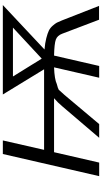

<svg xmlns="http://www.w3.org/2000/svg" viewBox="305 -1042 736 1387"><g transform="rotate(-90 673.5 -348.0)"><path d="M95 0 255 -696H353L285 -398H867Q847 -431 776 -547Q705 -663 685 -696H1331L1010 -395Q1057 -391 1092 -382Q1127 -373 1146.5 -363.5Q1166 -354 1182 -335.5Q1198 -317 1204 -305.5Q1210 -294 1220 -269L1325 -1H1225L1124 -267Q1111 -302 1082 -313Q1053 -324 966 -326L891 0H806L881 -326Q796 -323 760 -306Q728 -298 719 -292Q713 -286 701.5 -272.5Q690 -259 682 -251L471 0H372L599 -266Q627 -300 658 -326H268L193 0ZM815 -623 900 -486 922 -450Q940 -420 944 -415L1168 -623Z"/></g></svg>

Font: Coval
Style: Book Italic
Weight: 350
Foundry: Context Ltd
Version: Version 001.000